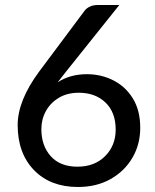

<svg xmlns="http://www.w3.org/2000/svg" viewBox="-20 -738 620 766"><path d="M291 8Q181 8 115.8 -59.2Q50.5 -126.5 50.5 -239Q50.5 -337 137 -453.5L317 -694.5Q324.5 -705 338.2 -711.5Q352 -718 369.5 -718H456L242.5 -451Q225 -429.5 210 -409.5Q259 -442 327 -442Q384 -442 432.5 -417.2Q481 -392.5 510.2 -345Q539.5 -297.5 539.5 -228Q539.5 -162 508.2 -108.5Q477 -55 421 -23.5Q365 8 291 8ZM289 -73Q357.5 -73 399.5 -115.2Q441.5 -157.5 441.5 -221Q441.5 -290 400.8 -329Q360 -368 294.5 -368Q248.5 -368 215 -348Q181.5 -328 163.2 -295Q145 -262 145 -223Q145 -156.5 182.5 -114.8Q220 -73 289 -73Z"/></svg>

Font: Verano Sans Medium
Style: Regular
Weight: 500
Designer: Lukasz Dziedzic with Adam Twardoch and Botio Nikoltchev
Foundry: tyPoland Lukasz Dziedzic
Version: Version 3.001;December 28, 2019;FontCreator 12.0.0.2547 64-b